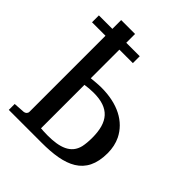

<svg xmlns="http://www.w3.org/2000/svg" viewBox="-203 -861 987 987"><g transform="rotate(45 290.5 -367.5)"><path d="M224 -49C218 -50 213 -50 208 -50V-366C227 -369 249 -371 271 -371C383 -371 429 -316 429 -202C429 -177 427 -155 423 -136C407 -68 345 -48 258 -48C246 -48 234 -49 223 -49ZM207 -414V-621H305V-671H207V-735H106V-671H8V-621H106V-68C106 -57 97 -48 85 -47L24 -43V0H263C429 0 541 -39 541 -202C541 -237 534 -268 521 -295C482 -374 397 -418 280 -418C254 -418 230 -415 207 -413Z"/></g></svg>

Font: Veleka
Style: Regular
Weight: 400
Designer: Stefan Peev, Context Ltd, 2016; SIL International, 1997-2014.
Foundry: Stefan Peev, Context Ltd, 2016
Version: Version 1.000